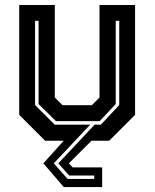

<svg xmlns="http://www.w3.org/2000/svg" viewBox="-20 -560 616 764"><path d="M234 184.5 152.5 90 233.5 0H159.5L56.5 -103V-540H198V-172L228.5 -141.5H345.5L376 -172V-540H517.5V-103L414.5 0H344L254 90L269 106H386.5V184.5ZM249 152H355V138.5H255.5L212 90L356.5 -64H381.5L454.5 -142V-477H440.5V-146L376.5 -78H202.5L133.5 -146V-477H119.5V-142L197.5 -64H339L194 90Z"/></svg>

Font: Tourney
Style: Bold
Weight: 700
Designer: Tyler Finck
Foundry: Etcetera Type Co
Version: Version 1.015